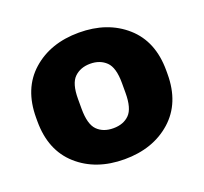

<svg xmlns="http://www.w3.org/2000/svg" viewBox="-100 -647 825 778"><g transform="rotate(-20 312.5 -258.0)"><path d="M32.2 -250.5Q32.2 -125.5 110.8 -55.4Q189.5 14.6 312.5 14.6Q435.5 14.6 514.4 -55.4Q593.3 -125.5 593.3 -250.5V-266.1Q593.3 -391.6 514.4 -461.4Q435.5 -531.2 312.5 -531.2Q189.5 -531.2 110.8 -461.4Q32.2 -391.6 32.2 -266.1ZM217.8 -279.8Q217.8 -346.2 244.1 -371.6Q270.5 -397 312.5 -397Q354.5 -397 380.9 -371.6Q407.2 -346.2 407.2 -279.8V-237.3Q407.2 -170.4 381.8 -144.8Q356.4 -119.1 312.5 -119.1Q269 -119.1 243.4 -144.8Q217.8 -170.4 217.8 -237.3Z"/></g></svg>

Font: Roboto Flex
Style: wght 900 wdth 100 opsz 14.0 GRAD 0.00 slnt 0.00 XTRA 468 XOPQ 96 YOPQ 79 YTLC 514 YTUC 712 YTAS 750 YTDE -203.00 YTFI 738
Weight: 900
Designer: Berlow after Robertson
Foundry: Google
Version: Version 3.100